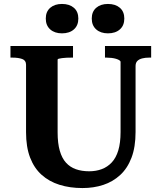

<svg xmlns="http://www.w3.org/2000/svg" viewBox="-20 -943 819 973"><path d="M272 -272Q272 -217 283 -179Q294 -141 314.5 -118.5Q335 -96 364.5 -85.5Q394 -75 432 -75Q467 -75 496 -86Q525 -97 546.5 -120Q568 -143 579.5 -181Q591 -219 591 -274V-629Q591 -634 584.5 -638Q578 -642 568 -645Q558 -648 545.5 -649.5Q533 -651 521 -651H512V-710H746V-651H735Q716 -651 700.5 -647Q685 -643 676 -634Q667 -625 667 -608V-274Q667 -198 646.5 -144Q626 -90 589 -56Q552 -22 503.5 -6Q455 10 398 10Q334 10 281.5 -6.5Q229 -23 191 -57Q153 -91 132.5 -144.5Q112 -198 112 -273V-615Q112 -637 92.5 -644Q73 -651 44 -651H33V-710H350V-651H341Q329 -651 317 -650.5Q305 -650 294.5 -648.5Q284 -647 278 -645.5Q272 -644 272 -641ZM377 -849Q377 -814 354.5 -794Q332 -774 294 -774Q257 -774 234.5 -794Q212 -814 212 -849Q212 -884 234.5 -903.5Q257 -923 294 -923Q332 -923 354.5 -903.5Q377 -884 377 -849ZM610 -849Q610 -814 587.5 -794Q565 -774 527 -774Q490 -774 467.5 -794Q445 -814 445 -849Q445 -884 467.5 -903.5Q490 -923 527 -923Q565 -923 587.5 -903.5Q610 -884 610 -849Z"/></svg>

Font: Roboto Serif 28pt SemiBold
Style: Regular
Weight: 600
Designer: Greg Gazdowicz
Foundry: Commercial Type
Version: Version 1.008